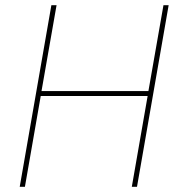

<svg xmlns="http://www.w3.org/2000/svg" viewBox="-20 -720 694 740"><path d="M610 -700 552 -369H140L198 -700H178L56 0H76L137 -350H549L488 0H508L630 -700Z"/></svg>

Font: Fixel Text 20240404 Thin
Style: Italic
Weight: 100
Width: 4
Italic angle: -10°
Designer: AlfaBravo + MacPaw
Foundry: Kyrylo Tkachov, Marchela Mozhyna, Serhii Makarenko, Maria Weinstein, Zakhar Kryvoshyya
Version: Version 1.211;Glyphs 3.2 (3225)